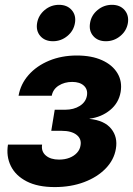

<svg xmlns="http://www.w3.org/2000/svg" viewBox="-20 -760 546 788"><path d="M204.6 7.8Q134.8 7.8 89.4 -15.6Q43.9 -39.1 24.4 -78.9Q4.9 -118.7 12.7 -166.5H152.8Q148.4 -138.7 168 -121.8Q187.5 -105 222.2 -105Q246.1 -105 264.9 -112.3Q283.7 -119.6 295.9 -132.8Q308.1 -146 310.5 -163.1Q315.4 -189.9 294.4 -206.5Q273.4 -223.1 232.9 -223.1H190.4L204.6 -309.6H247.1Q282.7 -309.6 307.6 -325.4Q332.5 -341.3 336.9 -368.2Q340.8 -393.1 324.2 -408.4Q307.6 -423.8 276.4 -423.8Q244.6 -423.8 220.9 -408.7Q197.3 -393.6 192.4 -367.2H56.2Q64.5 -415 97.4 -452.4Q130.4 -489.7 181.6 -511Q232.9 -532.2 295.4 -532.2Q356 -532.2 398.7 -512.9Q441.4 -493.7 461.9 -459.7Q482.4 -425.8 475.1 -382.3Q467.3 -337.4 431.9 -308.3Q396.5 -279.3 347.7 -272.9V-272Q409.2 -265.6 436.5 -231.4Q463.9 -197.3 455.6 -149.4Q448.2 -104 413.6 -68.4Q378.9 -32.7 325 -12.5Q271 7.8 204.6 7.8ZM414.6 -590.8Q381.3 -590.8 362.8 -612.1Q344.2 -633.3 349.6 -665.5Q354.5 -697.3 380.4 -718.8Q406.2 -740.2 439.5 -740.2Q472.7 -740.2 491.2 -718.8Q509.8 -697.3 504.9 -665.5Q499.5 -633.3 473.6 -612.1Q447.8 -590.8 414.6 -590.8ZM197.3 -590.8Q164.1 -590.8 145.5 -612.1Q127 -633.3 132.3 -665.5Q137.7 -697.3 163.3 -718.8Q189 -740.2 222.2 -740.2Q255.4 -740.2 274.2 -718.8Q293 -697.3 287.6 -665.5Q282.2 -633.3 256.3 -612.1Q230.5 -590.8 197.3 -590.8Z"/></svg>

Font: Inter 28pt
Style: Bold Italic
Weight: 700
Italic angle: -9.3988°
Designer: Rasmus Andersson
Foundry: rsms
Version: Version 4.001;git-66647c0bb